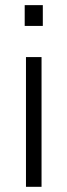

<svg xmlns="http://www.w3.org/2000/svg" viewBox="-20 -720 260 740"><path d="M75.2 -620.1V-700.2H145V-620.1ZM80.1 0V-500H140.1V0Z"/></svg>

Font: Abel
Style: Regular
Weight: 400
Designer: Matthew Desmond
Foundry: Matthew Desmond
Version: Version 1.002